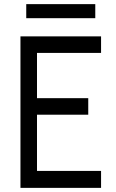

<svg xmlns="http://www.w3.org/2000/svg" viewBox="-20 -909 560 929"><path d="M469 -653H159V-434H407V-354H159V-82H469V0H79V-733H469ZM441 -889V-821H107V-889Z"/></svg>

Font: Kreadon
Style: Regular
Weight: 400
Designer: kohakuno
Foundry: StudioGnu
Version: Version 1.000;Glyphs 3.1.2 (3151)